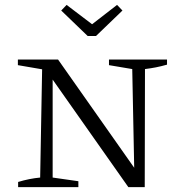

<svg xmlns="http://www.w3.org/2000/svg" viewBox="-20 -764 742 784"><path d="M425 -521H662V-500Q637 -493 616.5 -489Q596 -485 572 -482L571 0H504L195 -439V-39L300 -24V0H54V-21Q77 -28 99.5 -32.5Q122 -37 144 -39L152 -481L53 -498V-521H217L528 -79L520 -482L425 -498ZM338 -617 230 -721 252 -744 356 -665 458 -744 480 -721 372 -617Z"/></svg>

Font: Piazzolla SC Light
Style: Regular
Weight: 300
Designer: Juan Pablo del Peral
Foundry: Huerta Tipografica
Version: Version 1.330